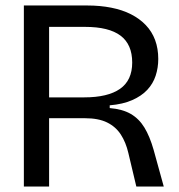

<svg xmlns="http://www.w3.org/2000/svg" viewBox="-20 -680 653 700"><path d="M67 0V-660H298Q345 -660 385.5 -652Q426 -644 457.5 -628Q489 -612 511.5 -588.5Q534 -565 545.5 -534Q557 -503 557 -465Q557 -433 547.5 -404Q538 -375 517 -352.5Q496 -330 462 -315Q428 -300 380 -296V-286Q427 -282 457 -264.5Q487 -247 506.5 -215Q526 -183 540 -134L577 0H477L448 -122Q439 -161 420.5 -189.5Q402 -218 370.5 -233.5Q339 -249 290 -249H159V0ZM159 -325H287Q373 -325 417.5 -356Q462 -387 462 -452Q462 -518 419.5 -550Q377 -582 290 -582H159Z"/></svg>

Font: Bricolage Grotesque 60pt
Style: Regular
Weight: 400
Version: Version 1.001;gftools[0.9.33.dev8+g029e19f]